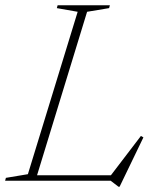

<svg xmlns="http://www.w3.org/2000/svg" viewBox="-46 -690 596 733"><path d="M286.5 -645 95.5 -21H377.5L492 -171L501.5 -165.5L410.5 23H406.5L376.5 0H-26.5L-23.5 -11L60.5 -25L250.5 -645L171 -659L174 -670H373.5L370.5 -659Z"/></svg>

Font: Newsreader 16pt ExtraLight
Style: Italic
Weight: 275
Italic angle: -17°
Designer: Hugues Gentile
Foundry: Production Type
Version: Version 1.003; ttfautohint (v1.8.3)